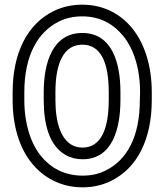

<svg xmlns="http://www.w3.org/2000/svg" viewBox="-20 -766 710 821"><path d="M578 -339C578 -181 523 -82 432 -37C402 -22 370 -15 333 -15C253 -15 195 -50 155 -99C113 -151 84 -234 84 -339V-371C84 -528 141 -629 232 -674C262 -689 295 -696 332 -696C412 -696 468 -660 508 -611C550 -558 579 -477 579 -371ZM629 -339V-371C629 -485 598 -579 547 -643C500 -702 428 -746 332 -746C288 -746 247 -737 210 -719C97 -664 34 -540 34 -371V-339C34 -225 64 -132 116 -68C164 -9 237 35 333 35C377 35 417 26 454 8C567 -47 629 -170 629 -339ZM333 -85C460 -85 495 -214 495 -339V-372C495 -498 459 -625 332 -625C205 -625 167 -498 167 -372V-339C167 -237 189 -144 261 -103C282 -91 307 -85 333 -85ZM333 -135C315 -135 299 -139 286 -147C241 -173 217 -240 217 -339V-372C217 -497 253 -575 332 -575C411 -575 445 -499 445 -372V-339C445 -213 411 -135 333 -135Z"/></svg>

Font: Asimov
Style: NarOu
Weight: 500
Designer: Google
Version: Version 2.000980; 2014